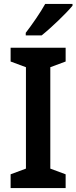

<svg xmlns="http://www.w3.org/2000/svg" viewBox="-20 -957 389 977"><path d="M349 -928V-937H210C185 -892 144 -833 111 -790V-777H192C240 -815 318 -890 349 -928ZM314 0V-70L236 -99V-615L314 -644V-714H34V-644L112 -615V-99L34 -70V0Z"/></svg>

Font: Noto Sans Thai SemCond SemBd
Style: Regular
Weight: 600
Width: 4
Designer: Monotype Design Team
Foundry: Monotype Imaging Inc.
Version: Version 2.002